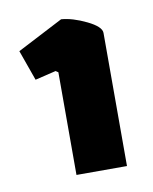

<svg xmlns="http://www.w3.org/2000/svg" viewBox="-53 -742 360 453"><g transform="rotate(-10 127.0 -516.0)"><path d="M95 -578 89 -582 39 -570 13 -643 123 -700Q150 -698 183 -682Q216 -666 216 -651V-332H95Z"/></g></svg>

Font: Athiti
Style: Bold
Weight: 700
Designer: CadsonDemak Team
Foundry: CadsonDemak
Version: Version 1.033